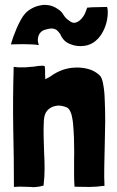

<svg xmlns="http://www.w3.org/2000/svg" viewBox="-20 -777 490 801"><path d="M168 -470.7Q168.9 -482.4 167 -499Q167 -502 159.2 -502.9Q151.4 -502.9 140.6 -502Q130.9 -501 121.1 -499Q111.3 -498 107.4 -498Q94.7 -497.1 86.9 -496.1Q79.1 -496.1 72.3 -496.1Q65.4 -496.1 56.6 -496.1Q48.8 -497.1 37.1 -498Q33.2 -366.2 35.2 -243.2Q38.1 -120.1 38.1 2.9Q61.5 1 78.1 2Q93.8 2.9 107.4 2.9Q113.3 3.9 120.1 3.9Q127 3.9 132.8 2.9Q144.5 2 162.1 -2.9Q162.1 -3.9 162.1 -6.8Q166 -40 166 -73.2Q166 -106.4 164.1 -138.7Q163.1 -172.9 162.1 -206.1Q161.1 -240.2 163.1 -275.4Q165 -301.8 176.8 -315.4Q189.5 -329.1 204.1 -333Q218.8 -337.9 234.4 -335.9Q250 -333 257.8 -329.1Q258.8 -328.1 259.8 -328.1Q260.7 -328.1 261.7 -327.1Q269.5 -321.3 274.4 -309.6Q279.3 -298.8 281.2 -285.2Q284.2 -271.5 285.2 -256.8Q286.1 -242.2 287.1 -230.5Q289.1 -203.1 289.1 -171.9Q290 -140.6 289.1 -110.4Q289.1 -79.1 289.1 -49.8Q289.1 -21.5 291 2Q326.2 2 353.5 2.9Q380.9 2.9 416 -2Q414.1 -36.1 415 -81.1Q416 -126 417 -173.8Q418 -222.7 418.9 -270.5Q418.9 -318.4 417 -358.4Q416 -398.4 410.2 -426.8Q405.3 -455.1 394.5 -463.9Q374 -482.4 347.7 -489.3Q322.3 -496.1 293.9 -495.1Q266.6 -494.1 241.2 -485.4Q214.8 -475.6 194.3 -460.9Q189.5 -457 181.6 -453.1Q173.8 -449.2 168.9 -446.3Q168 -460 168 -470.7ZM137.7 -610.4Q137.7 -619.1 141.6 -629.9Q142.6 -631.8 144.5 -635.7Q153.3 -649.4 168.9 -653.3Q184.6 -658.2 196.3 -658.2Q209 -657.2 216.8 -651.4Q224.6 -644.5 231.4 -634.8Q244.1 -603.5 273.4 -592.8Q301.8 -581.1 333 -585.9Q359.4 -589.8 378.9 -606.4Q398.4 -623 410.2 -646.5Q421.9 -668.9 426.8 -695.3Q429.7 -710.9 429.7 -725.6Q429.7 -735.4 427.7 -745.1Q427.7 -745.1 427.7 -746.1Q426.8 -746.1 426.8 -747.1Q426.8 -747.1 425.8 -748Q405.3 -747.1 384.8 -747.1Q364.3 -747.1 343.8 -745.1Q340.8 -736.3 335 -721.7Q328.1 -707 317.4 -696.3Q306.6 -685.5 294.9 -682.6Q282.2 -678.7 266.6 -692.4Q253.9 -700.2 245.1 -714.8Q236.3 -730.5 219.7 -740.2Q204.1 -751 185.5 -754.9Q176.8 -755.9 167 -756.8Q158.2 -756.8 150.4 -754.9Q131.8 -752 115.2 -743.2Q97.7 -734.4 85 -720.7Q75.2 -710 66.4 -693.4Q56.6 -675.8 48.8 -657.2Q41 -637.7 34.2 -620.1Q28.3 -602.5 25.4 -591.8Q50.8 -592.8 74.2 -592.8Q93.8 -592.8 113.3 -591.8Q131.8 -590.8 141.6 -588.9Q141.6 -588.9 141.6 -589.8Q137.7 -601.6 137.7 -610.4Z"/></svg>

Font: Londrina Solid
Style: NNS
Weight: 400
Designer: Marcelo Magalhaes
Version: Version 1.002